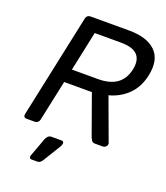

<svg xmlns="http://www.w3.org/2000/svg" viewBox="-163 -811 985 1139"><g transform="rotate(20 330.0 -241.5)"><path d="M61 0Q50 0 45.5 -6.5Q41 -13 43 -23L182 -676Q184 -687 191.5 -693.5Q199 -700 210 -700H454Q567 -700 621.5 -647Q676 -594 654 -490Q638 -413 589.5 -364.5Q541 -316 470 -297L568 -31Q569 -28 569 -26Q569 -24 568 -20Q567 -12 559 -6Q551 0 543 0H495Q478 0 472 -9Q466 -18 462 -27L371 -281H196L141 -23Q139 -13 131 -6.5Q123 0 112 0ZM214 -366H379Q454 -366 497.5 -397.5Q541 -429 554 -491Q567 -552 537.5 -584Q508 -616 432 -616H267ZM170 217Q162 217 159 211Q156 205 159 196L202 79Q207 67 215 58.5Q223 50 237 50H302Q309 50 312 55Q315 60 314 66Q312 75 308 83L240 194Q234 204 226.5 210.5Q219 217 207 217Z"/></g></svg>

Font: Rubik
Style: Italic
Weight: 400
Italic angle: -12°
Designer: Hubert and Fischer
Foundry: Hubert and Fischer
Version: Version 2.300;gftools[0.9.30]